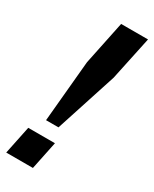

<svg xmlns="http://www.w3.org/2000/svg" viewBox="-192 -779 667 829"><g transform="rotate(30 141.0 -364.5)"><path d="M77 -207 105 -512 150 -729H284L238 -512L139 -207ZM-2 0 27 -140H160L131 0Z"/></g></svg>

Font: Mona Sans Condensed
Style: Bold Italic
Weight: 700
Width: 3
Italic angle: -11.7°
Designer: Deni Anggara
Foundry: GitHub
Version: Version 1.001; ttfautohint (v1.8.4.7-5d5b);gftools[0.9.31]